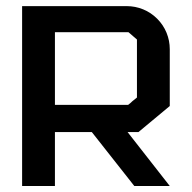

<svg xmlns="http://www.w3.org/2000/svg" viewBox="-20 -620 640 640"><path d="M545.9 -266.6Q510.7 -237.3 441.4 -179.7Q428.7 -179.7 405.3 -179.7Q452.1 -120.1 545.9 0Q506.8 0 427.7 0Q380.9 -59.6 286.1 -179.7Q245.1 -179.7 163.1 -179.7Q163.1 -120.1 163.1 0Q127 0 53.7 0Q53.7 -200.2 53.7 -599.6Q169.9 -599.6 402.3 -599.6Q430.7 -599.6 457 -588.9Q483.4 -578.1 503.9 -557.6Q524.4 -537.1 535.2 -510.7Q545.9 -484.4 545.9 -456.1Q545.9 -408.2 545.9 -361.3Q545.9 -313.5 545.9 -266.6ZM436.5 -294.9Q436.5 -359.4 436.5 -488.3Q426.8 -497.1 408.2 -512.7Q408.2 -512.7 407.2 -512.7Q326.2 -512.7 163.1 -512.7Q163.1 -432.6 163.1 -270.5Q244.1 -270.5 407.2 -270.5Q415 -276.4 421.9 -283.2Q429.7 -289.1 436.5 -294.9Z"/></svg>

Font: Bestnet font
Style: Regular
Weight: 400
Version: Version 1.0